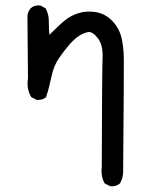

<svg xmlns="http://www.w3.org/2000/svg" viewBox="-20 -554 540 700"><path d="M382 125 362 115Q347 90 351 55Q352 -297 354 -343.5Q356 -390 336.5 -415Q317 -440 301 -437Q285 -434 268.5 -423.5Q252 -413 234 -392.5Q216 -372 196 -343.5Q176 -315 168 -276Q160 -237 148 -200Q135 -188 113 -190L94 -200Q76 -229 82 -269L80 -497Q82 -513 92 -524Q105 -536 127 -534L146 -524Q158 -503 158 -477.5Q158 -452 160 -427Q197 -464 217.5 -480.5Q238 -497 266 -506Q294 -515 328 -510Q362 -505 387.5 -479.5Q413 -454 422 -420Q431 -386 431.5 -338.5Q432 -291 429 61Q431 92 417 115Q403 127 382 125Z"/></svg>

Font: Kosefont JP
Style: Regular
Weight: 400
Designer: Nozomi Seto 瀬戸のぞみ
Version: Version 3.00;June 19, 2020